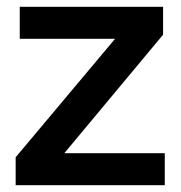

<svg xmlns="http://www.w3.org/2000/svg" viewBox="-20 -544 533 564"><path d="M26 -82 318 -430H38V-524H459V-442L169 -94H464V0H26Z"/></svg>

Font: PTCRaleway
Style: Bold
Weight: 700
Designer: Matt McInerney, Pablo Impallari, Rodrigo Fuenzalida
Foundry: Matt McInerney, Pablo Impallari, Rodrigo Fuenzalida
Version: Version 3.000g; ttfautohint (v1.5) -l 8 -r 28 -G 28 -x 14 -D